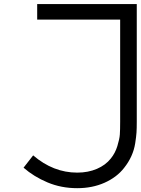

<svg xmlns="http://www.w3.org/2000/svg" viewBox="-20 -937 707 964"><path d="M583.3 -838.5H166.7V-916.7H666.7V-326.2Q666.7 -292.3 665.4 -272.1Q664.1 -252 658.9 -218.1Q653.6 -184.2 639.6 -153.3Q625.7 -122.4 602.9 -93.8Q566.4 -46.9 504.9 -19.5Q443.4 7.8 367.8 7.8Q287.1 7.8 218.4 -21.2Q149.7 -50.1 98.3 -95.1L146.5 -156.9Q247.4 -70.3 367.8 -70.3Q422.5 -70.3 466.5 -89.2Q510.4 -108.1 536.5 -141.3Q558.6 -168.6 569.3 -203.8Q580.1 -238.9 581.7 -261.7Q583.3 -284.5 583.3 -326.2Z"/></svg>

Font: TypoPRO Monoid
Style: Regular
Weight: 400
Width: 4
Monospace: yes
Designer: Andreas Larsen (@larsenwork)
Version: Version 0.61